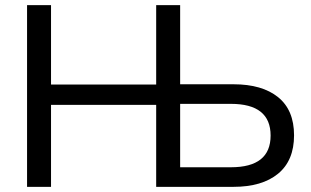

<svg xmlns="http://www.w3.org/2000/svg" viewBox="-20 -725 1205 745"><path d="M85 0V-705H178V-397H586V-705H679V-398H886Q997 -398 1059 -348Q1121 -298 1121 -200Q1121 -102 1059 -51Q997 0 886 0H586V-318H178V0ZM679 -76H876Q1030 -76 1030 -199Q1030 -322 876 -322H679Z"/></svg>

Font: Nunito Sans Medium
Style: Regular
Weight: 500
Designer: Vernon Adams
Foundry: Vernon Adams
Version: Version 3.101; ttfautohint (v1.8.4.7-5d5b);gftools[0.9.27]